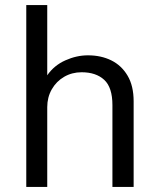

<svg xmlns="http://www.w3.org/2000/svg" viewBox="-20 -740 635 760"><path d="M84 0V-720H167V-442Q194 -481 238.5 -501Q283 -521 328 -521Q380 -521 420.5 -501Q461 -481 485 -440.5Q509 -400 509 -339V0H425V-324Q425 -394 392.5 -424Q360 -454 303 -454Q265 -454 234 -436Q203 -418 185 -386.5Q167 -355 167 -316V0Z"/></svg>

Font: Chivo Medium Light
Style: Regular
Weight: 300
Version: Version 2.002